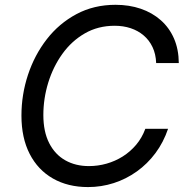

<svg xmlns="http://www.w3.org/2000/svg" viewBox="-20 -757 770 787"><path d="M340.8 9.8Q258.3 9.8 196.8 -25.4Q135.3 -60.5 101.6 -126.2Q67.9 -191.9 67.9 -283.2Q67.9 -369.1 94.7 -450.4Q121.6 -531.7 171.9 -596.4Q222.2 -661.1 293.5 -699.2Q364.7 -737.3 453.6 -737.3Q509.8 -737.3 556.9 -721.2Q604 -705.1 638.9 -674.3Q673.8 -643.6 693.1 -599.4Q712.4 -555.2 712.9 -498.5H620.1Q618.7 -535.6 605.2 -564Q591.8 -592.3 568.8 -611.8Q545.9 -631.3 515.6 -641.4Q485.4 -651.4 450.2 -651.4Q381.8 -651.4 327.6 -620.1Q273.4 -588.9 235.6 -536.1Q197.8 -483.4 177.7 -418.2Q157.7 -353 157.7 -285.6Q157.7 -217.3 181.6 -170.4Q205.6 -123.5 247.6 -99.9Q289.6 -76.2 344.2 -76.2Q381.3 -76.2 416.7 -86.2Q452.1 -96.2 483.2 -115.7Q514.2 -135.3 538.1 -163.6Q562 -191.9 575.7 -229H668.9Q649.9 -173.3 617.2 -129.4Q584.5 -85.4 540.8 -54.2Q497.1 -22.9 446.3 -6.6Q395.5 9.8 340.8 9.8Z"/></svg>

Font: Inter
Style: Italic
Weight: 400
Italic angle: -9.3988°
Designer: Rasmus Andersson
Foundry: rsms
Version: Version 4.001;git-66647c0bb